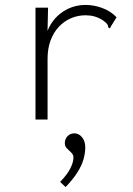

<svg xmlns="http://www.w3.org/2000/svg" viewBox="-20 -484 540 779"><path d="M124 -453H175L172 -320L164 -327Q170 -359 185.5 -384.5Q201 -410 223.5 -428Q246 -446 272.5 -455Q299 -464 327 -464Q361 -464 395 -451.5Q429 -439 453 -414L430 -377L426 -369L419 -373Q419 -380 415 -386Q411 -392 397 -402Q379 -413 362.5 -417.5Q346 -422 327 -422Q296 -422 268 -410Q240 -398 218.5 -375Q197 -352 185 -319.5Q173 -287 173 -245V1H124ZM246 275 224 254Q253 224 265.5 199Q278 174 278 155Q278 144 269.5 135.5Q261 127 252 118.5Q243 110 243 97Q243 80 254 68.5Q265 57 282 57Q300 57 313 73Q326 89 326 114Q326 136 319 161.5Q312 187 294 215.5Q276 244 246 275Z"/></svg>

Font: Inconsolata Light
Style: Regular
Weight: 300
Designer: Raph Levien, Cyreal, Brenton Simpson
Foundry: Raph Levien, Cyreal, Google
Version: Version 3.001